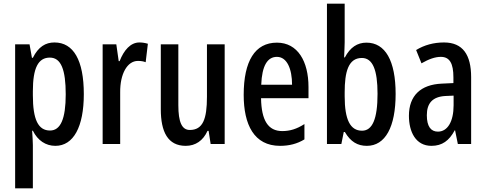

<svg xmlns="http://www.w3.org/2000/svg" viewBox="-20 -780 2632 1040"><path d="M275 -550C227 -550 188 -527 158 -467H153L140 -540H62V240H158V6C158 -14 156 -40 154 -72H158C184 -19 228 10 280 10C378 10 434 -93 434 -270C434 -454 378 -550 275 -550ZM250 -468C311 -468 336 -402 336 -269C336 -136 308 -73 251 -73C187 -73 158 -132 158 -264V-286C158 -412 187 -468 250 -468Z M735 -550C687 -550 651 -508 628 -449H623L610 -540H536V0H631V-280C630 -379 669 -450 727 -450C743 -450 757 -448 769 -443L781 -543C764 -548 750 -550 735 -550Z M1197 -540H1101V-256C1101 -135 1079 -76 1008 -76C965 -76 946 -119 946 -210V-540H851V-188C851 -66 889 10 986 10C1039 10 1080 -18 1104 -71H1110L1121 0H1197Z M1480 -549C1361 -549 1300 -449 1300 -266C1300 -105 1356 10 1497 10C1546 10 1590 -1 1629 -25V-108C1587 -81 1550 -70 1509 -70C1432 -70 1396 -128 1394 -248H1651V-309C1651 -447 1593 -549 1480 -549ZM1480 -472C1535 -472 1562 -406 1562 -321H1395C1399 -425 1429 -472 1480 -472Z M1847 -551V-760H1751V0H1829L1842 -65H1848C1879 -12 1917 10 1967 10C2067 10 2123 -92 2123 -271C2123 -451 2067 -549 1965 -549C1916 -549 1877 -524 1848 -469H1844C1845 -502 1847 -530 1847 -551ZM1940 -466C1999 -466 2025 -401 2025 -272C2025 -135 1997 -72 1941 -72C1877 -72 1847 -132 1847 -258V-280C1847 -389 1866 -466 1940 -466Z M2385 -550C2329 -550 2278 -536 2234 -509L2263 -437C2303 -460 2337 -472 2368 -472C2416 -472 2436 -436 2436 -361V-330L2373 -327C2259 -322 2195 -262 2195 -153C2195 -67 2231 10 2317 10C2375 10 2413 -18 2443 -74H2445L2460 0H2532V-362C2532 -483 2487 -550 2385 -550ZM2392 -260 2437 -262V-210C2437 -121 2404 -67 2352 -67C2314 -67 2292 -95 2292 -156C2292 -222 2324 -256 2392 -260Z"/></svg>

Font: Noto Sans Arabic ExtCond Med
Style: Regular
Weight: 500
Width: 2
Designer: Monotype Design Team, Nadine Chahine, Nizar Qandah and Khaled Hosny
Foundry: Monotype Imaging Inc.
Version: Version 2.012